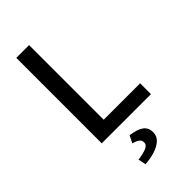

<svg xmlns="http://www.w3.org/2000/svg" viewBox="-276 -724 1041 1041"><g transform="rotate(-45 244.5 -203.5)"><path d="M85 0V-655.3H183.1V-83H462.4V0ZM172.9 248 163.6 203.6Q202.6 198.7 227.1 188.7Q251.5 178.7 251.5 159.7Q251.5 141.6 237.5 132.1Q223.6 122.6 202.1 117.7L222.7 75.7Q276.9 83 301 101.6Q325.2 120.1 325.2 154.3Q325.2 184.6 303.7 204.1Q282.2 223.6 247.6 234.4Q212.9 245.1 172.9 248Z"/></g></svg>

Font: Varta Light SemiBold
Style: Regular
Weight: 600
Version: Version 1.004